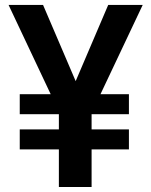

<svg xmlns="http://www.w3.org/2000/svg" viewBox="-20 -747 604 767"><path d="M152 -727.3 282.3 -422.9 412.3 -727.3H550.1L381.4 -370.7H495V-290.8H345.9V-230.1H495V-150.2H345.9V0H215.2V-150.2H58.9V-230.1H215.2V-290.8H58.9V-370.7H182.5L14.2 -727.3Z"/></svg>

Font: Inter UI Semi Bold
Style: Regular
Weight: 600
Designer: Rasmus Andersson
Foundry: rsms
Version: 3.2;8d6f07862